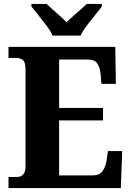

<svg xmlns="http://www.w3.org/2000/svg" viewBox="-20 -951 663 971"><path d="M23 0V-56H64Q109 -56 109 -109V-600Q109 -638 95 -648Q81 -658 62 -658H23V-714H563L566 -527H493L489 -575Q485 -613 471 -631.5Q457 -650 422 -650H279V-405H501V-342H279V-64H449Q482 -64 498 -85Q514 -106 519 -139L526 -187H598L591 0ZM246 -771Q236 -794 216 -820.5Q196 -847 175 -873Q154 -899 139 -918V-931H216Q227 -920 245.5 -903.5Q264 -887 283.5 -870Q303 -853 317 -839Q331 -853 350.5 -870Q370 -887 388.5 -903.5Q407 -920 419 -931H495V-918Q481 -899 459.5 -873Q438 -847 418 -820.5Q398 -794 388 -771Z"/></svg>

Font: Noto Serif Myanmar SemiCondensed ExtraBold
Style: Regular
Weight: 800
Width: 4
Designer: Ben Mitchell and the Monotype Design Team
Foundry: Monotype Imaging Inc.
Version: Version 2.106; ttfautohint (v1.8.4.7-5d5b)